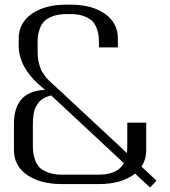

<svg xmlns="http://www.w3.org/2000/svg" viewBox="-20 -812 748 847"><path d="M253.9 -403.3 540 -136.7Q541.5 -149.4 541.5 -172.9V-271Q541.5 -271 625 -271V-149.9Q625 -108.4 604 -77.1L670.4 -15.1L642.1 15.1L575.7 -46.4Q518.1 0 416.5 0H252.9Q157.7 0 99.6 -40.3Q41.5 -80.6 41.5 -149.9V-266.6Q41.5 -335.4 74.2 -373.5Q106.9 -411.6 178.7 -416Q178.2 -416.5 166.3 -426.5Q154.3 -436.5 143.1 -446.8Q131.8 -457 116.5 -475.3Q101.1 -493.7 89.8 -512.5Q78.6 -531.2 70.6 -556.9Q62.5 -582.5 62.5 -608.4V-641.6Q62.5 -710.9 120.4 -751.2Q178.2 -791.5 273.9 -791.5H291.5Q385.3 -791.5 442.6 -751.2Q500 -710.9 500 -641.6V-603H416.5V-618.7Q416.5 -638.2 415.3 -651.6Q414.1 -665 407.2 -685.3Q400.4 -705.6 387.9 -718.3Q375.5 -731 350.8 -740.5Q326.2 -750 291.5 -750H273.9Q238.3 -750 213.1 -740.5Q188 -731 175.3 -718.3Q162.6 -705.6 155.5 -685.3Q148.4 -665 147.2 -651.6Q146 -638.2 146 -618.7V-589.4Q146 -572.8 147.2 -558.8Q148.4 -544.9 151.9 -532.7Q155.3 -520.5 158.2 -511.5Q161.1 -502.4 168 -491.9Q174.8 -481.4 179.7 -474.9Q184.6 -468.3 194.8 -458Q205.1 -447.8 211.7 -441.9Q218.3 -436 231.9 -423.6Q245.6 -411.1 253.9 -403.3ZM526.4 -92.3 205.6 -391.1Q187 -386.7 172.9 -378.7Q158.7 -370.6 150.1 -359.4Q141.6 -348.1 136.2 -337.2Q130.9 -326.2 128.7 -311.8Q126.5 -297.4 125.7 -287.6Q125 -277.8 125 -264.6V-172.9Q125 -153.8 126.5 -139.9Q127.9 -126 135 -106Q142.1 -85.9 154.8 -73.2Q167.5 -60.5 192.6 -51Q217.8 -41.5 252.9 -41.5H416.5Q498.5 -41.5 526.4 -92.3Z"/></svg>

Font: Gputeks
Style: Regular
Weight: 500
Version: Version 0.9